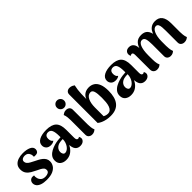

<svg xmlns="http://www.w3.org/2000/svg" viewBox="190 -1818 2918 2918"><g transform="rotate(-45 1649.5 -359.0)"><path d="M221 14Q156 14 113.5 -1Q71 -16 50 -42Q29 -68 29 -102Q29 -120 38 -138.5Q47 -157 69 -168Q91 -179 130 -172Q127 -158 127.5 -145Q128 -132 132 -118Q137 -88 162.5 -61.5Q188 -35 240 -35Q276 -35 301 -49.5Q326 -64 326 -95Q326 -121 309.5 -138.5Q293 -156 266.5 -170Q240 -184 210 -198Q172 -216 133.5 -238.5Q95 -261 70 -295.5Q45 -330 45 -384Q45 -437 73 -469.5Q101 -502 147 -517Q193 -532 246 -532Q326 -532 378 -508Q430 -484 430 -435Q430 -412 415.5 -392.5Q401 -373 364 -372Q354 -371 345.5 -372Q337 -373 329 -374Q330 -388 328.5 -404.5Q327 -421 320 -434Q312 -457 292 -471Q272 -485 241 -485Q222 -485 205.5 -479.5Q189 -474 178.5 -462Q168 -450 168 -431Q168 -405 185 -385.5Q202 -366 230 -351Q258 -336 289 -320Q318 -306 347 -290.5Q376 -275 400.5 -255Q425 -235 439.5 -209.5Q454 -184 454 -149Q454 -109 431 -71.5Q408 -34 357 -10Q306 14 221 14Z M944 10Q892 10 862.5 -27.5Q833 -65 833 -161V-199L857 -194Q847 -139 819 -92.5Q791 -46 747 -18Q703 10 643 10Q586 10 548.5 -20Q511 -50 511 -108Q511 -156 537.5 -189.5Q564 -223 604.5 -244Q645 -265 686 -277Q726 -288 761.5 -292.5Q797 -297 825 -298V-323Q825 -404 807 -445Q789 -486 742 -486Q723 -486 707.5 -478.5Q692 -471 683.5 -455Q675 -439 675 -412Q675 -392 682 -371Q689 -350 710 -338Q698 -326 678.5 -320Q659 -314 637 -314Q588 -314 561.5 -341Q535 -368 535 -407Q535 -467 593.5 -499Q652 -531 750 -531Q862 -531 914 -481Q966 -431 966 -314V-145Q966 -92 999 -92Q1004 -92 1012.5 -95Q1021 -98 1026 -105Q1033 -95 1036 -83Q1039 -71 1039 -62Q1039 -33 1013.5 -11.5Q988 10 944 10ZM715 -79Q734 -81 754 -94.5Q774 -108 791 -131.5Q808 -155 818.5 -186Q829 -217 829 -254Q810 -254 790 -252.5Q770 -251 751.5 -246Q733 -241 717 -232Q693 -219 677.5 -195.5Q662 -172 662 -142Q662 -117 674.5 -96.5Q687 -76 715 -79Z M1181 -576Q1148 -576 1125.5 -598.5Q1103 -621 1103 -653Q1103 -686 1125.5 -708.5Q1148 -731 1181 -731Q1213 -731 1235.5 -708.5Q1258 -686 1258 -653Q1258 -621 1235.5 -598.5Q1213 -576 1181 -576ZM1254 -146Q1254 -118 1257.5 -83.5Q1261 -49 1274 -16Q1265 -8 1244.5 3.5Q1224 15 1195 15Q1163 15 1140.5 -4Q1118 -23 1118 -56V-371Q1118 -400 1114.5 -434Q1111 -468 1098 -502Q1107 -510 1127 -521Q1147 -532 1175 -532Q1209 -532 1231 -513.5Q1253 -495 1253 -461Z M1596 14Q1552 14 1510.5 6Q1469 -2 1435 -17Q1401 -32 1377 -52V-662Q1377 -696 1398 -714.5Q1419 -733 1450 -733Q1481 -733 1503 -722Q1525 -711 1535 -703Q1526 -664 1521 -623Q1516 -582 1514.5 -546Q1513 -510 1513 -485V-431Q1524 -462 1545 -484.5Q1566 -507 1596 -519Q1626 -531 1663 -531Q1716 -531 1756 -505.5Q1796 -480 1818.5 -424.5Q1841 -369 1841 -277Q1841 -210 1827 -156Q1813 -102 1783.5 -64Q1754 -26 1707.5 -6Q1661 14 1596 14ZM1586 -40Q1621 -40 1642 -59Q1663 -78 1674.5 -111Q1686 -144 1690 -186.5Q1694 -229 1694 -277Q1694 -373 1679.5 -416.5Q1665 -460 1630 -460Q1601 -460 1579 -443.5Q1557 -427 1542.5 -397.5Q1528 -368 1521 -329.5Q1514 -291 1514 -248V-61Q1523 -55 1534.5 -50.5Q1546 -46 1559.5 -43Q1573 -40 1586 -40Z M2338 10Q2286 10 2256.5 -27.5Q2227 -65 2227 -161V-199L2251 -194Q2241 -139 2213 -92.5Q2185 -46 2141 -18Q2097 10 2037 10Q1980 10 1942.5 -20Q1905 -50 1905 -108Q1905 -156 1931.5 -189.5Q1958 -223 1998.5 -244Q2039 -265 2080 -277Q2120 -288 2155.5 -292.5Q2191 -297 2219 -298V-323Q2219 -404 2201 -445Q2183 -486 2136 -486Q2117 -486 2101.5 -478.5Q2086 -471 2077.5 -455Q2069 -439 2069 -412Q2069 -392 2076 -371Q2083 -350 2104 -338Q2092 -326 2072.5 -320Q2053 -314 2031 -314Q1982 -314 1955.5 -341Q1929 -368 1929 -407Q1929 -467 1987.5 -499Q2046 -531 2144 -531Q2256 -531 2308 -481Q2360 -431 2360 -314V-145Q2360 -92 2393 -92Q2398 -92 2406.5 -95Q2415 -98 2420 -105Q2427 -95 2430 -83Q2433 -71 2433 -62Q2433 -33 2407.5 -11.5Q2382 10 2338 10ZM2109 -79Q2128 -81 2148 -94.5Q2168 -108 2185 -131.5Q2202 -155 2212.5 -186Q2223 -217 2223 -254Q2204 -254 2184 -252.5Q2164 -251 2145.5 -246Q2127 -241 2111 -232Q2087 -219 2071.5 -195.5Q2056 -172 2056 -142Q2056 -117 2068.5 -96.5Q2081 -76 2109 -79Z M3239 -146Q3239 -124 3242.5 -86.5Q3246 -49 3259 -16Q3246 -4 3226.5 5.5Q3207 15 3180 15Q3146 15 3123.5 -4Q3101 -23 3101 -56V-309Q3101 -351 3098 -387.5Q3095 -424 3082.5 -446Q3070 -468 3042 -468Q3022 -468 3004 -453.5Q2986 -439 2972 -410.5Q2958 -382 2949.5 -338.5Q2941 -295 2941 -238V-146Q2941 -124 2944.5 -86.5Q2948 -49 2961 -16Q2948 -4 2929.5 5.5Q2911 15 2884 15Q2852 15 2830 -4Q2808 -23 2808 -56V-309Q2808 -385 2795.5 -426.5Q2783 -468 2742 -468Q2721 -468 2704 -453.5Q2687 -439 2674.5 -410Q2662 -381 2655 -336.5Q2648 -292 2648 -233Q2648 -185 2648.5 -152Q2649 -119 2651 -96Q2653 -73 2657.5 -54Q2662 -35 2671 -15Q2662 -7 2643 4Q2624 15 2592 15Q2558 15 2535.5 -6Q2513 -27 2513 -63L2512 -376Q2512 -404 2505 -416.5Q2498 -429 2484 -429Q2478 -429 2470 -426Q2462 -423 2457 -415Q2444 -435 2444 -458Q2444 -490 2466 -510.5Q2488 -531 2527 -531Q2576 -531 2603.5 -496Q2631 -461 2631 -388V-356L2622 -379Q2637 -447 2676.5 -489Q2716 -531 2789 -531Q2858 -531 2893 -492.5Q2928 -454 2937 -379L2922 -383Q2932 -427 2953 -460.5Q2974 -494 3007.5 -512.5Q3041 -531 3087 -531Q3164 -531 3201.5 -480.5Q3239 -430 3239 -331Z"/></g></svg>

Font: Arima Thin
Style: Bold
Weight: 700
Version: Version 1.100